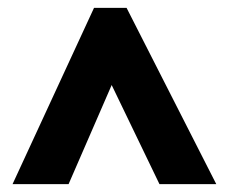

<svg xmlns="http://www.w3.org/2000/svg" viewBox="-20 -734 584 490"><path d="M12 -264H155L265 -517L387 -264H532L303 -714H220Z"/></svg>

Font: Noto Sans Sinhala SemiCondensed Black
Style: Regular
Weight: 900
Width: 4
Designer: Jelle Bosma - Monotype Design Team
Foundry: Monotype Imaging Inc.
Version: Version 2.006